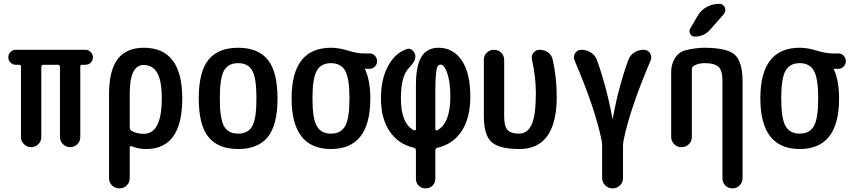

<svg xmlns="http://www.w3.org/2000/svg" viewBox="-20 -785 4540 1024"><path d="M64.5 -439.5Q48.8 -439.5 36.6 -450.7Q24.4 -461.9 24.4 -479Q24.4 -496.1 36.1 -507.8Q47.9 -519.5 64.5 -519.5H435.5Q451.2 -519.5 463.4 -507.8Q475.6 -496.1 475.6 -479Q475.6 -461.9 463.9 -450.7Q452.1 -439.5 435.5 -439.5H416Q408.2 -439.5 408.2 -430.7V-53.7Q408.2 -31.2 392.1 -15.6Q376 0 354 0Q332 0 315.9 -16.1Q299.8 -32.2 299.8 -53.7V-427.7Q299.8 -438.5 289.1 -439.5H210.9Q200.2 -439.5 200.2 -427.7V-53.7Q200.2 -31.2 184.1 -15.6Q168 0 146 0Q124 0 107.9 -16.1Q91.8 -32.2 91.8 -53.7V-430.7Q91.8 -438.5 84 -439.5Z M671.9 -285.2V-105.5Q671.9 -94.7 680.7 -87.9Q708 -71.3 747.1 -71.3Q842.8 -71.3 842.8 -259.8Q842.8 -354.5 818.4 -396.5Q793.9 -438.5 746.1 -438.5Q671.9 -438.5 671.9 -285.2ZM561.5 165V-280.3Q561.5 -410.2 607.9 -470.2Q654.3 -530.3 747.1 -530.3Q952.1 -530.3 952.1 -260.3Q952.1 9.8 759.8 9.8Q717.8 9.8 682.6 -4.9Q678.7 -6.8 675.3 -4.9Q671.9 -2.9 671.9 1V165Q671.9 188.5 655.8 204.1Q639.6 219.7 616.7 219.7Q593.8 219.7 577.6 204.1Q561.5 188.5 561.5 165Z M1325.2 -408.7Q1302.7 -448.2 1250 -448.2Q1197.3 -448.2 1174.8 -408.7Q1152.3 -369.1 1152.3 -260.3Q1152.3 -151.4 1174.8 -111.8Q1197.3 -72.3 1250 -72.3Q1302.7 -72.3 1325.2 -111.8Q1347.7 -151.4 1347.7 -260.3Q1347.7 -369.1 1325.2 -408.7ZM1408.2 -54.2Q1356.4 9.8 1250 9.8Q1143.6 9.8 1091.8 -54.2Q1040 -118.2 1040 -260.3Q1040 -402.3 1091.8 -466.3Q1143.6 -530.3 1250 -530.3Q1356.4 -530.3 1408.2 -466.3Q1460 -402.3 1460 -260.3Q1460 -118.2 1408.2 -54.2Z M1820.8 -407.7Q1797.9 -448.2 1745.1 -448.2Q1692.4 -448.2 1669.4 -407.7Q1646.5 -367.2 1646.5 -260.3Q1646.5 -153.3 1669.4 -112.8Q1692.4 -72.3 1745.1 -72.3Q1797.9 -72.3 1820.8 -112.8Q1843.8 -153.3 1843.8 -260.3Q1843.8 -367.2 1820.8 -407.7ZM1745.1 -530.3Q1788.1 -530.3 1835.9 -515.1Q1883.8 -500 1920.9 -500H1951.2Q1967.8 -500 1979.5 -487.8Q1991.2 -475.6 1991.2 -459Q1991.2 -442.4 1979.5 -430.2Q1967.8 -418 1951.2 -418H1928.7H1926.8V-416Q1955.1 -354.5 1955.1 -259.8Q1955.1 9.8 1745.1 9.8Q1535.2 9.8 1535.2 -260.3Q1535.2 -530.3 1745.1 -530.3Z M2301.8 -299.8V-96.7Q2301.8 -92.8 2304.7 -90.8Q2307.6 -88.9 2311.5 -89.8Q2381.8 -127 2381.8 -269.5Q2381.8 -346.7 2365.7 -393.6Q2349.6 -440.4 2330.1 -440.4Q2320.3 -440.4 2314.5 -431.6Q2308.6 -422.9 2305.2 -391.1Q2301.8 -359.4 2301.8 -299.8ZM2186.5 2.9Q2103.5 -16.6 2057.6 -85.4Q2011.7 -154.3 2011.7 -259.8Q2011.7 -363.3 2049.8 -433.1Q2087.9 -502.9 2149.4 -523.4Q2166 -529.3 2180.7 -515.6Q2195.3 -502 2195.3 -483.4Q2195.3 -476.6 2193.4 -469.7Q2191.4 -462.9 2189 -458.5Q2186.5 -454.1 2181.2 -446.8Q2175.8 -439.5 2173.3 -436.5Q2170.9 -433.6 2163.6 -425.8Q2156.2 -418 2155.3 -416Q2118.2 -372.1 2118.2 -259.8Q2118.2 -125 2188.5 -89.8Q2192.4 -88.9 2195.3 -90.8Q2198.2 -92.8 2198.2 -96.7V-328.1Q2198.2 -435.5 2228 -482.9Q2257.8 -530.3 2318.4 -530.3Q2396.5 -530.3 2442.4 -463.4Q2488.3 -396.5 2488.3 -269.5Q2488.3 -157.2 2442.9 -86.9Q2397.5 -16.6 2313.5 2.9Q2302.7 4.9 2301.8 16.6V168Q2301.8 190.4 2287.1 205.1Q2272.5 219.7 2250 219.7Q2227.5 219.7 2212.9 205.1Q2198.2 190.4 2198.2 168V16.6Q2197.3 4.9 2186.5 2.9Z M2750 9.8Q2641.6 9.8 2601.1 -27.8Q2560.5 -65.4 2560.5 -165V-465.8Q2560.5 -488.3 2576.2 -503.9Q2591.8 -519.5 2614.7 -519.5Q2637.7 -519.5 2653.3 -503.9Q2668.9 -488.3 2668.9 -465.8V-165Q2668.9 -112.3 2686.5 -92.3Q2704.1 -72.3 2748 -72.3Q2793 -72.3 2815.4 -120.6Q2837.9 -168.9 2837.9 -289.1Q2837.9 -373 2817.4 -465.8Q2812.5 -487.3 2824.7 -503.4Q2836.9 -519.5 2858.4 -519.5Q2883.8 -519.5 2903.3 -505.4Q2922.9 -491.2 2927.7 -466.8Q2949.2 -372.1 2949.2 -269.5Q2949.2 9.8 2750 9.8Z M3189.5 -31.2Q3156.2 -202.1 3043.9 -463.9Q3036.1 -483.4 3047.4 -501.5Q3058.6 -519.5 3081.1 -519.5Q3109.4 -519.5 3132.3 -504.4Q3155.3 -489.3 3164.1 -463.9Q3216.8 -315.4 3246.1 -153.3Q3246.1 -151.4 3247.1 -151.4Q3248 -151.4 3248 -152.3Q3277.3 -315.4 3330.1 -462.9Q3338.9 -489.3 3361.8 -504.4Q3384.8 -519.5 3413.1 -519.5Q3435.5 -519.5 3446.8 -501.5Q3458 -483.4 3450.2 -462.9Q3337.9 -200.2 3304.7 -31.2Q3302.7 -17.6 3302.7 -8.8V164.1Q3302.7 187.5 3286.6 203.6Q3270.5 219.7 3247.1 219.7Q3223.6 219.7 3207.5 203.1Q3191.4 186.5 3191.4 164.1V-8.8Q3191.4 -17.6 3189.5 -31.2Z M3559.6 -54.7V-402.3Q3559.6 -443.4 3580.6 -476.1Q3601.6 -508.8 3638.7 -517.6Q3685.5 -529.3 3735.4 -530.3Q3857.4 -530.3 3898.9 -493.2Q3940.4 -456.1 3940.4 -349.6V166Q3940.4 188.5 3924.3 204.1Q3908.2 219.7 3886.2 219.7Q3864.3 219.7 3848.6 204.6Q3833 189.5 3833 166V-355.5Q3833 -408.2 3812.5 -428.2Q3792 -448.2 3738.3 -448.2Q3702.1 -448.2 3678.7 -432.6Q3669.9 -426.8 3669.9 -415V-54.7Q3669.9 -31.2 3653.8 -15.6Q3637.7 0 3614.7 0Q3591.8 0 3575.7 -16.1Q3559.6 -32.2 3559.6 -54.7ZM3701.2 -701.2Q3718.8 -731.4 3749.5 -748Q3780.3 -764.6 3815.4 -764.6Q3837.9 -764.6 3845.7 -745.1Q3853.5 -725.6 3839.8 -709L3767.6 -627Q3735.4 -589.8 3684.6 -589.8Q3668.9 -589.8 3661.1 -604.5Q3653.3 -619.1 3661.1 -632.8Z M4320.8 -407.7Q4297.9 -448.2 4245.1 -448.2Q4192.4 -448.2 4169.4 -407.7Q4146.5 -367.2 4146.5 -260.3Q4146.5 -153.3 4169.4 -112.8Q4192.4 -72.3 4245.1 -72.3Q4297.9 -72.3 4320.8 -112.8Q4343.8 -153.3 4343.8 -260.3Q4343.8 -367.2 4320.8 -407.7ZM4245.1 -530.3Q4288.1 -530.3 4335.9 -515.1Q4383.8 -500 4420.9 -500H4451.2Q4467.8 -500 4479.5 -487.8Q4491.2 -475.6 4491.2 -459Q4491.2 -442.4 4479.5 -430.2Q4467.8 -418 4451.2 -418H4428.7H4426.8V-416Q4455.1 -354.5 4455.1 -259.8Q4455.1 9.8 4245.1 9.8Q4035.2 9.8 4035.2 -260.3Q4035.2 -530.3 4245.1 -530.3Z"/></svg>

Font: Rounded-X Mgen+ 1mn medium
Style: Regular
Weight: 500
Designer: [Source Han Sans]
Ryoko NISHIZUKA  (kana & ideographs); Paul D. Hunt (Latin, Greek & Cyrillic); Wenlong ZHANG  (bopomofo
Version: Version 1.059.20150602